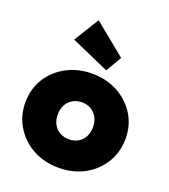

<svg xmlns="http://www.w3.org/2000/svg" viewBox="-141 -871 865 983"><g transform="rotate(20 291.0 -379.0)"><path d="M292 11Q213 11 151.5 -22.5Q90 -56 54 -114.5Q18 -173 18 -246Q18 -319 53.5 -376.5Q89 -434 151 -467.5Q213 -501 291 -501Q369 -501 430.5 -467.5Q492 -434 528 -376.5Q564 -319 564 -246Q564 -173 528.5 -114.5Q493 -56 431.5 -22.5Q370 11 292 11ZM291 -144Q320 -144 341.5 -156.5Q363 -169 375 -192Q387 -215 387 -245Q387 -275 374.5 -297.5Q362 -320 341 -332.5Q320 -345 291 -345Q263 -345 241 -332Q219 -319 207 -296.5Q195 -274 195 -244Q195 -215 207 -192Q219 -169 241 -156.5Q263 -144 291 -144ZM351 -541 143 -633 227 -769 401 -627Z"/></g></svg>

Font: Outfit ExtraBold
Style: Regular
Weight: 800
Designer: Rodrigo Fuenzalida
Foundry: fragTYPE
Version: Version 1.100;gftools[0.9.27]